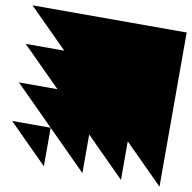

<svg xmlns="http://www.w3.org/2000/svg" viewBox="-77 -757 834 834"><g transform="rotate(10 340.0 -340.0)"><path d="M680 0V-680H0ZM170 0V-170H0ZM340 0V-340H0ZM510 0V-510H0Z"/></g></svg>

Font: Relief SingleLine Ornament
Style: Regular
Weight: 400
Designer: François Chastanet, Noëlie Dayma, Élisa Garzelli
Foundry: institut supérieur des arts et du design Toulouse / isdaT
Version: Version 1.000